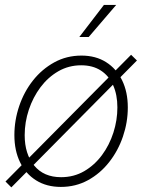

<svg xmlns="http://www.w3.org/2000/svg" viewBox="-20 -770 594 801"><path d="M233.9 9.8Q174.3 9.8 130.6 -17.6Q86.9 -44.9 63.5 -93.5Q40 -142.1 40 -206.1Q40 -268.1 60.1 -327.4Q80.1 -386.7 117.4 -434.1Q154.8 -481.4 206.3 -509.8Q257.8 -538.1 319.8 -538.1Q379.4 -538.1 422.6 -510.7Q465.8 -483.4 489.5 -434.8Q513.2 -386.2 513.2 -321.8Q513.2 -259.8 492.9 -200.4Q472.7 -141.1 435.5 -93.8Q398.4 -46.4 347.2 -18.3Q295.9 9.8 233.9 9.8ZM234.9 -30.8Q288.1 -30.8 331.3 -55.9Q374.5 -81.1 405.5 -123Q436.5 -165 453.1 -216.8Q469.7 -268.6 469.7 -321.8Q469.7 -374.5 452.1 -414.1Q434.6 -453.6 400.9 -475.6Q367.2 -497.6 318.8 -497.6Q266.6 -497.6 223.4 -472.7Q180.2 -447.8 148.9 -406Q117.7 -364.3 100.3 -312.3Q83 -260.3 83 -206.1Q83 -127.4 122.8 -79.1Q162.6 -30.8 234.9 -30.8ZM27.3 11.7 2.9 -12.7 526.9 -541.5 551.3 -517.6ZM311 -615.7 413.6 -749.5H464.8L350.1 -615.7Z"/></svg>

Font: Inter 24pt ExtraLight
Style: Italic
Weight: 250
Italic angle: -9.3988°
Version: Version 4.001;git-66647c0bb